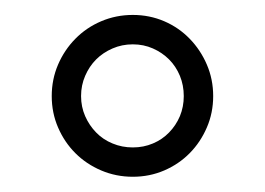

<svg xmlns="http://www.w3.org/2000/svg" viewBox="-20 -713 348 252"><path d="M221.2 -586.9Q221.2 -601.1 216.1 -613.5Q210.9 -626 201.9 -635Q192.9 -644 180.7 -649.4Q168.5 -654.8 154.3 -654.8Q140.1 -654.8 127.7 -649.4Q115.2 -644 106.2 -635Q97.2 -626 91.8 -613.5Q86.4 -601.1 86.4 -586.9Q86.4 -572.8 91.8 -560.5Q97.2 -548.3 106.2 -539.1Q115.2 -529.8 127.7 -524.7Q140.1 -519.5 154.3 -519.5Q168.5 -519.5 180.7 -524.7Q192.9 -529.8 201.9 -539.1Q210.9 -548.3 216.1 -560.5Q221.2 -572.8 221.2 -586.9ZM259.8 -586.9Q259.8 -564.9 251.5 -545.7Q243.2 -526.4 229 -512Q214.8 -497.6 195.6 -489.3Q176.3 -481 154.3 -481Q132.3 -481 112.8 -489.3Q93.3 -497.6 78.9 -512Q64.5 -526.4 56.2 -545.7Q47.9 -564.9 47.9 -586.9Q47.9 -608.9 56.2 -628.2Q64.5 -647.5 78.9 -662.1Q93.3 -676.8 112.8 -685.1Q132.3 -693.4 154.3 -693.4Q176.3 -693.4 195.6 -685.1Q214.8 -676.8 229 -662.1Q243.2 -647.5 251.5 -628.2Q259.8 -608.9 259.8 -586.9Z"/></svg>

Font: Doulos SIL
Style: Regular
Weight: 400
Designer: Walt Agee, Victor Gaultney, Peter Martin, Debbi Hosken
Foundry: SIL International
Version: Version 4.110; 2011; Maintenance release